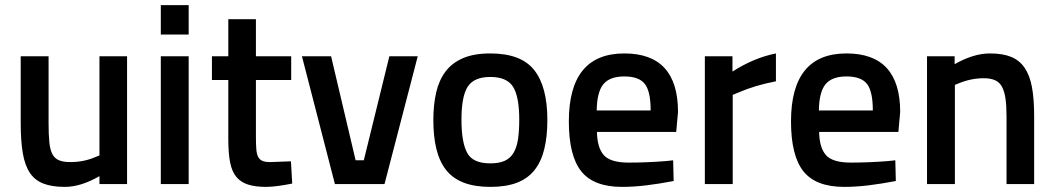

<svg xmlns="http://www.w3.org/2000/svg" viewBox="-20 -720 4126 751"><path d="M369 -112V-500H477V0H369V-31Q296 11 234 11Q183 11 149.5 -2Q116 -15 96.5 -44.5Q77 -74 69 -122Q61 -170 61 -239V-500H170V-238Q170 -193 173 -163.5Q176 -134 185 -117Q194 -100 211 -93Q228 -86 255 -86Q308 -86 354 -106Z M718 0V-500H609V0ZM718 -585V-700H609V-585Z M1119 -500V-407H981V-187Q981 -157 982.5 -137Q984 -117 990 -106Q996 -95 1007 -90.5Q1018 -86 1036 -86L1118 -89L1123 -2Q1058 11 1021 11Q979 11 950.5 2Q922 -7 904.5 -28Q887 -49 880 -85Q873 -121 873 -175V-407H809V-500H873V-645H981V-500Z M1290 0H1484L1614 -500H1503L1403 -93H1371L1275 -500H1161Z M1898 -511Q2018 -511 2069.5 -446Q2121 -381 2121 -251Q2121 -186 2109 -137Q2097 -88 2071 -55Q2045 -22 2002.5 -5.5Q1960 11 1898 11Q1837 11 1794 -5.5Q1751 -22 1725 -55Q1699 -88 1687 -137Q1675 -186 1675 -251Q1675 -310 1686 -358Q1697 -406 1722.5 -440Q1748 -474 1791 -492.5Q1834 -511 1898 -511ZM1808 -121Q1830 -81 1898 -81Q1931 -81 1953 -90.5Q1975 -100 1988 -121Q2001 -142 2006 -174.5Q2011 -207 2011 -252Q2011 -343 1986.5 -381Q1962 -419 1898 -419Q1834 -419 1809.5 -381Q1785 -343 1785 -252Q1785 -162 1808 -121Z M2585 -90 2613 -93 2615 -12Q2558 -1 2508 5Q2458 11 2413 11Q2302 11 2253.5 -50Q2205 -111 2205 -245Q2205 -511 2422 -511Q2632 -511 2632 -282L2625 -204H2315Q2316 -142 2342 -113Q2368 -84 2439 -84Q2510 -84 2585 -90ZM2314 -288H2525Q2525 -363 2502 -392Q2479 -421 2422 -421Q2365 -421 2340 -390.5Q2315 -360 2314 -288Z M2846 0H2737V-500H2845V-440Q2929 -494 3015 -511V-402Q2932 -386 2868 -358L2846 -349Z M3454 -90 3482 -93 3484 -12Q3427 -1 3377 5Q3327 11 3282 11Q3171 11 3122.5 -50Q3074 -111 3074 -245Q3074 -511 3291 -511Q3501 -511 3501 -282L3494 -204H3184Q3185 -142 3211 -113Q3237 -84 3308 -84Q3379 -84 3454 -90ZM3183 -288H3394Q3394 -363 3371 -392Q3348 -421 3291 -421Q3234 -421 3209 -390.5Q3184 -360 3183 -288Z M3715 -388V0H3606V-500H3714V-469Q3788 -511 3852 -511Q3902 -511 3935 -497.5Q3968 -484 3988 -454.5Q4008 -425 4016.5 -379Q4025 -333 4025 -268V0H3917V-265Q3917 -306 3913 -334Q3909 -362 3899.5 -380Q3890 -398 3872.5 -406Q3855 -414 3828 -414Q3778 -414 3730 -394Z"/></svg>

Font: Sunflower Medium
Style: Regular
Weight: 500
Designer: JIKJI
Foundry: JIKJI
Version: Version 1.00